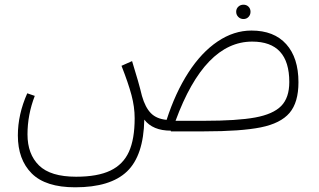

<svg xmlns="http://www.w3.org/2000/svg" viewBox="-20 -559 1356 817"><path d="M985 -509Q985 -522 994 -530.5Q1003 -539 1016 -539Q1029 -539 1037.5 -530.5Q1046 -522 1046 -509Q1046 -496 1037.5 -487Q1029 -478 1016 -478Q1003 -478 994 -487Q985 -496 985 -509ZM1250 -209Q1250 -123 1212 -78.5Q1174 -34 1089.5 -17Q1005 0 849 0H707V-3Q630 -3 594 -50Q591 103 520.5 170.5Q450 238 300 238Q174 238 115 179Q56 120 56 17Q56 -72 96 -162L128 -151Q97 -71 97 13Q97 97 146 145Q195 193 304 193Q395 193 449.5 167Q504 141 528.5 87Q553 33 553 -56Q553 -104 539.5 -154.5Q526 -205 497 -279L542 -299Q571 -206 584 -151Q598 -102 622 -77.5Q646 -53 689 -49Q726 -164 781.5 -250Q837 -336 906 -382.5Q975 -429 1050 -429Q1146 -429 1198 -371Q1250 -313 1250 -209ZM1211 -210Q1211 -382 1053 -382Q851 -382 727 -45H849Q989 -45 1065.5 -59Q1142 -73 1176.5 -108Q1211 -143 1211 -210Z"/></svg>

Font: FiraGO ExtraLight
Style: Regular
Weight: 200
Designer: bBox Type
Foundry: bBox Type GmbH
Version: Version 1.001